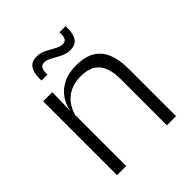

<svg xmlns="http://www.w3.org/2000/svg" viewBox="-185 -779 896 896"><g transform="rotate(-45 262.5 -331.0)"><path d="M400 0V-306Q400 -349.5 388.2 -381Q376.5 -412.5 349.5 -429.5Q322.5 -446.5 277 -446.5Q235 -446.5 204 -430.5Q173 -414.5 154 -386.5Q135 -358.5 128 -322.5L115.5 -367.5H129Q135.5 -403.5 156.2 -432.8Q177 -462 212.2 -479.8Q247.5 -497.5 298 -497.5Q357 -497.5 392.5 -475.5Q428 -453.5 444.2 -412.2Q460.5 -371 460.5 -312V0ZM71 0V-487.5H131.5L128.5 -367L131.5 -364V0ZM328.5 -566.5Q310.5 -566.5 293.5 -573.5Q276.5 -580.5 261 -589.5Q245.5 -598.5 231 -605.5Q216.5 -612.5 203 -612.5Q187.5 -612.5 180.5 -602.5Q173.5 -592.5 173.5 -571.5V-561.5H134V-577.5Q134 -615.5 149 -636.2Q164 -657 198.5 -657Q217 -657 233.8 -650Q250.5 -643 266 -634Q281.5 -625 296 -618Q310.5 -611 323.5 -611Q339.5 -611 346.2 -621Q353 -631 353 -651.5V-661.5H393V-645.5Q393 -607.5 378 -587Q363 -566.5 328.5 -566.5Z"/></g></svg>

Font: Anek Telugu Light
Style: Regular
Weight: 300
Version: Version 1.003